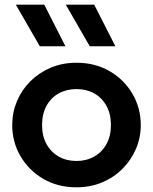

<svg xmlns="http://www.w3.org/2000/svg" viewBox="-20 -782 650 817"><path d="M305.5 15Q225.5 15 163.8 -21.2Q102 -57.5 67 -117.8Q32 -178 32 -250Q32 -303 52 -351Q72 -399 108.8 -435.8Q145.5 -472.5 195.5 -493.8Q245.5 -515 305.5 -515Q385 -515 446.8 -479Q508.5 -443 543.8 -382.5Q579 -322 579 -250Q579 -197 558.8 -149.2Q538.5 -101.5 502 -64.5Q465.5 -27.5 415.5 -6.2Q365.5 15 305.5 15ZM305.5 -97Q347.5 -97 380.8 -115.8Q414 -134.5 433 -168.8Q452 -203 452 -250Q452 -297 433 -331.5Q414 -366 381 -384.5Q348 -403 305.5 -403Q263 -403 229.8 -384.5Q196.5 -366 177.8 -331.5Q159 -297 159 -250Q159 -203 178 -168.8Q197 -134.5 230 -115.8Q263 -97 305.5 -97ZM362 -585 260 -762H381L471 -585ZM149.5 -585 47.5 -762H168.5L258.5 -585Z"/></svg>

Font: Geologica Cursive Medium
Style: Regular
Weight: 500
Designer: Sindre Bremnes, Frode Helland
Foundry: Monokrom Skriftforlag AS
Version: Version 1.010;gftools[0.9.28]